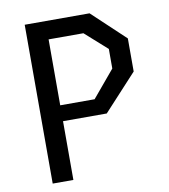

<svg xmlns="http://www.w3.org/2000/svg" viewBox="-82 -800 764 869"><g transform="rotate(-10 300.0 -365.0)"><path d="M90 0V-730H388L539 -588V-436L386 -270H185V0ZM185 -343H343L446 -466V-556L345 -646H185Z"/></g></svg>

Font: Moralerspace Krypton JPDOC
Style: Regular
Weight: 400
Version: v0.0.6; ttfautohint (v1.8.4.7-5d5b-dirty) -l 6 -r 45 -G 200 